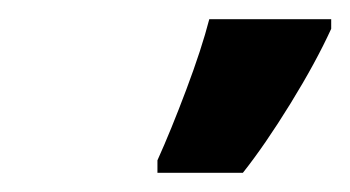

<svg xmlns="http://www.w3.org/2000/svg" viewBox="-20 -734 365 200"><path d="M144 -567Q158 -598 174 -640.5Q190 -683 198 -714H325V-704Q309 -669 282.5 -626Q256 -583 233 -554H144Z"/></svg>

Font: Noto Sans Display Ex Bold Cond
Style: Italic
Weight: 800
Width: 3
Italic angle: -12°
Designer: Monotype Design team
Foundry: Monotype Imaging Inc.
Version: Version 1.000